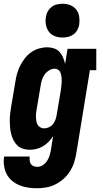

<svg xmlns="http://www.w3.org/2000/svg" viewBox="-27 -790 547 1023"><path d="M171 213Q146 213 122 209.5Q98 206 76.5 197Q55 188 37 173Q19 158 8.5 137.5Q-2 117 -5.5 93Q-9 69 -5 44H131Q130 54 131 64.5Q132 75 137 83Q142 91 151.5 95Q161 99 171 99Q186 99 200 90.5Q214 82 223 68.5Q232 55 236.5 40.5Q241 26 244 11L256 -65Q246 -49 232.5 -35Q219 -21 202.5 -11Q186 -1 168 3.5Q150 8 132 8Q113 8 95.5 2.5Q78 -3 65.5 -15Q53 -27 45 -43Q37 -59 32.5 -76.5Q28 -94 26.5 -112.5Q25 -131 25 -149.5Q25 -168 27.5 -187Q30 -206 33 -225L55 -355Q58 -376 64 -397.5Q70 -419 80.5 -440Q91 -461 105.5 -479.5Q120 -498 139 -511.5Q158 -525 180.5 -531.5Q203 -538 225 -538Q244 -538 261.5 -532Q279 -526 290.5 -513Q302 -500 309 -483.5Q316 -467 320 -449L333 -530H486V-416H452L379 30Q375 54 367 78Q359 102 345 124Q331 146 311 163.5Q291 181 268 192.5Q245 204 220 208.5Q195 213 171 213ZM208 -106Q221 -106 234 -112Q247 -118 255.5 -129Q264 -140 268.5 -152.5Q273 -165 275 -178L297 -308Q298 -317 299 -325.5Q300 -334 301 -343Q302 -352 302 -360.5Q302 -369 301 -377.5Q300 -386 298 -394Q296 -402 292 -409Q288 -416 280.5 -420Q273 -424 265 -424Q249 -424 235 -415.5Q221 -407 211.5 -394Q202 -381 197 -366Q192 -351 190 -336L168 -206Q166 -195 165 -184.5Q164 -174 164.5 -163.5Q165 -153 167 -143Q169 -133 174 -124.5Q179 -116 188.5 -111Q198 -106 208 -106ZM306 -590Q285 -590 265 -597.5Q245 -605 233 -621.5Q221 -638 217.5 -659Q214 -680 218 -702Q220 -717 228 -730.5Q236 -744 248.5 -753.5Q261 -763 276.5 -766.5Q292 -770 306 -770Q328 -770 347.5 -762.5Q367 -755 379.5 -738.5Q392 -722 395 -701Q398 -680 395 -658Q392 -643 384.5 -629.5Q377 -616 364 -606.5Q351 -597 336 -593.5Q321 -590 306 -590Z"/></svg>

Font: Iosevka Slab Heavy Oblique
Style: Regular
Weight: 900
Italic angle: -9°
Monospace: yes
Designer: Belleve Invis
Foundry: Belleve Invis
Version: Version 11.1.1; ttfautohint (v1.8.3)